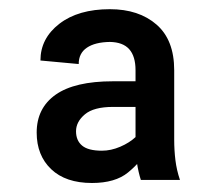

<svg xmlns="http://www.w3.org/2000/svg" viewBox="-20 -742 479 424"><path d="M279.3 -420.9V-586.9Q279.3 -617.7 265.4 -633.3Q251.5 -648.9 222.7 -649.4Q189.9 -648.9 171.9 -636.7Q153.8 -624.5 153.8 -600.6L69.3 -608.4Q69.3 -657.2 111.1 -689.5Q152.8 -721.7 222.7 -721.7Q286.6 -721.7 325.7 -687.7Q364.7 -653.8 364.7 -586.9V-433.6Q364.7 -410.2 367.4 -388.2Q370.1 -366.2 377.4 -344.7H291Q285.6 -361.8 282.5 -381.6Q279.3 -401.4 279.3 -420.9ZM300.8 -562.5V-505.9H229.5Q187 -505.9 167.5 -489.5Q147.9 -473.1 147.9 -452.1Q147.9 -431.6 161.4 -420.4Q174.8 -409.2 205.1 -409.2Q225.1 -409.2 245.6 -418Q266.1 -426.8 279.8 -439.7Q293.5 -452.6 293.5 -464.8L302.2 -407.2Q291 -384.3 262.7 -361.1Q234.4 -337.9 183.1 -337.9Q125 -337.9 93 -368.4Q61 -398.9 61 -449.2Q61 -503.4 103 -533Q145 -562.5 229.5 -562.5Z"/></svg>

Font: Inter Cardless Tabular
Style: Regular
Weight: 400
Designer: Rasmus Andersson
Foundry: rsms
Version: Version 4.000;git-4fc901f